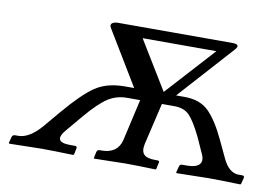

<svg xmlns="http://www.w3.org/2000/svg" viewBox="-55 -514 856 600"><g transform="rotate(10 373.0 -213.5)"><path d="M343 -203Q310 -203 283 -185.5Q256 -168 217 -122L174 -71Q136 -27 194 -27H209Q217 -27 215 -19L211 0L208 2Q142 0 108 0L6 2L4 0L9 -19Q11 -27 19 -27H29Q64 -27 102 -71L145 -122Q200 -187 237 -212Q274 -237 331 -237H360L256 -409Q250 -419 256.5 -424Q263 -429 276 -429H638Q667 -429 648 -409L493 -237H520Q570 -237 598 -208.5Q626 -180 653 -122L677 -71Q697 -27 729 -27H740Q748 -27 746 -19L741 0L739 2Q674 0 637 0L537 2L535 0L540 -19Q542 -27 549 -27H564Q593 -27 603.5 -38.5Q614 -50 604 -71L581 -122Q558 -169 541 -186Q524 -203 493 -203H454L423 -71Q418 -48 427.5 -37.5Q437 -27 464 -27H471Q479 -27 476 -19L472 0L470 2Q411 0 375 0L275 2L274 0L278 -19Q280 -27 287 -27H293Q344 -27 355 -71L385 -203ZM453 -241 593 -395H359Z"/></g></svg>

Font: Linux Libertine O
Style: Italic
Weight: 400
Italic angle: -12°
Designer: Philipp H. Poll
Foundry: Philipp H. Poll
Version: Version 5.1.6